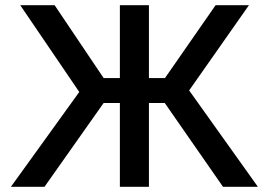

<svg xmlns="http://www.w3.org/2000/svg" viewBox="-20 -720 1036 740"><path d="M839.5 0 582 -370.5 811 -700H939.5L709 -371.5L974 0ZM22 0 285.5 -365.5 58 -700H190.5L412.5 -370L151.5 0ZM442 0V-323H325V-419H442V-700H554V-419H670.5V-323H554V0Z"/></svg>

Font: Geologica Roman
Style: Regular
Weight: 400
Designer: Sindre Bremnes, Frode Helland
Foundry: Monokrom Skriftforlag AS
Version: Version 1.010;gftools[0.9.28]